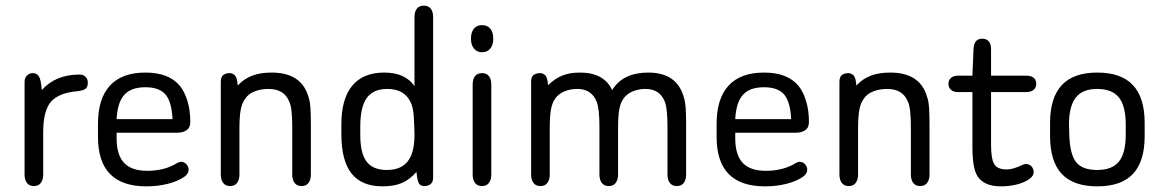

<svg xmlns="http://www.w3.org/2000/svg" viewBox="-20 -650 4118 680"><path d="M128 -331Q125 -369 117.5 -380Q110 -391 97 -391Q84 -391 75.5 -382.5Q67 -374 67 -360V-32Q67 -13 75.5 -2Q84 9 100 9Q116 9 124.5 -2Q133 -13 133 -32V-182Q133 -257 160 -289Q187 -321 254 -327Q272 -329 281.5 -334.5Q291 -340 291 -357Q291 -370 283 -378Q275 -386 262 -386Q177 -386 128 -331Z M393 -180H608Q628 -180 641 -189Q654 -198 654 -218Q654 -259 644 -292Q634 -325 617 -346Q578 -393 495 -393Q412 -393 369.5 -347Q327 -301 327 -212V-165Q327 -77 370 -33.5Q413 10 498 10Q539 10 574.5 1Q610 -8 633 -24Q641 -30 644.5 -36Q648 -42 648 -49Q648 -60 640 -68.5Q632 -77 621 -77Q616 -77 608 -73Q586 -59 559 -52Q532 -45 502 -45Q446 -45 419.5 -73Q393 -101 393 -161ZM591 -228H393Q396 -287 420 -314Q444 -341 495 -341Q544 -341 566 -315.5Q588 -290 591 -228Z M822 -347Q820 -375 812 -383Q804 -391 794 -391Q780 -391 771 -384.5Q762 -378 762 -360V-32Q762 -13 770.5 -2Q779 9 795 9Q811 9 819.5 -2Q828 -13 828 -32V-195Q828 -237 832.5 -261Q837 -285 848 -300Q859 -317 881 -326Q903 -335 931 -335Q986 -335 1004 -291Q1010 -279 1012.5 -256Q1015 -233 1015 -201V-32Q1015 -13 1023.5 -2Q1032 9 1048 9Q1064 9 1072.5 -2Q1081 -13 1081 -32V-207Q1081 -242 1079.5 -266.5Q1078 -291 1073 -305Q1049 -393 942 -393Q902 -393 873 -382Q844 -371 822 -347Z M1448 -345Q1415 -393 1341 -393Q1266 -393 1227.5 -346.5Q1189 -300 1189 -209V-175Q1189 -81 1225 -35.5Q1261 10 1335 10Q1376 10 1403.5 -2Q1431 -14 1455 -41Q1458 -9 1464 0Q1470 9 1482 9Q1496 9 1505 2Q1514 -5 1514 -21V-589Q1514 -609 1505.5 -619.5Q1497 -630 1481 -630Q1465 -630 1456.5 -619.5Q1448 -609 1448 -589ZM1447 -209 1448 -173Q1448 -109 1424 -78.5Q1400 -48 1350 -48Q1301 -48 1278.5 -77.5Q1256 -107 1256 -172V-203Q1256 -271 1279 -303Q1302 -335 1351 -335Q1405 -335 1428 -299Q1438 -284 1442 -264.5Q1446 -245 1447 -209Z M1687 -561Q1669 -561 1658.5 -548.5Q1648 -536 1648 -513Q1648 -491 1658.5 -478Q1669 -465 1687 -465Q1706 -465 1716.5 -478Q1727 -491 1727 -513Q1727 -536 1716.5 -548.5Q1706 -561 1687 -561ZM1654 -32Q1654 -13 1662.5 -2Q1671 9 1687 9Q1703 9 1711.5 -2Q1720 -13 1720 -32V-351Q1720 -370 1711.5 -380.5Q1703 -391 1687 -391Q1671 -391 1662.5 -380.5Q1654 -370 1654 -351Z M1921 -348Q1919 -376 1911 -383.5Q1903 -391 1893 -391Q1879 -391 1870 -384.5Q1861 -378 1861 -360V-32Q1861 -13 1869.5 -2Q1878 9 1894 9Q1910 9 1918.5 -2Q1927 -13 1927 -32V-195Q1927 -236 1931 -260Q1935 -284 1945 -299Q1956 -316 1977 -325.5Q1998 -335 2025 -335Q2075 -335 2093 -290Q2098 -278 2100.5 -255.5Q2103 -233 2103 -201V-32Q2103 -13 2111.5 -2Q2120 9 2136 9Q2152 9 2160.5 -2Q2169 -13 2169 -32V-198Q2169 -237 2173 -261Q2177 -285 2187 -299Q2198 -316 2219 -325.5Q2240 -335 2266 -335Q2292 -335 2309 -323.5Q2326 -312 2335 -289Q2344 -264 2344 -201V-32Q2344 -13 2352.5 -2Q2361 9 2377 9Q2393 9 2401.5 -2Q2410 -13 2410 -32V-207Q2410 -243 2408.5 -266Q2407 -289 2402 -305Q2378 -393 2276 -393Q2232 -393 2200 -378Q2168 -363 2148 -331Q2119 -393 2034 -393Q1997 -393 1970.5 -382Q1944 -371 1921 -348Z M2584 -180H2799Q2819 -180 2832 -189Q2845 -198 2845 -218Q2845 -259 2835 -292Q2825 -325 2808 -346Q2769 -393 2686 -393Q2603 -393 2560.5 -347Q2518 -301 2518 -212V-165Q2518 -77 2561 -33.5Q2604 10 2689 10Q2730 10 2765.5 1Q2801 -8 2824 -24Q2832 -30 2835.5 -36Q2839 -42 2839 -49Q2839 -60 2831 -68.5Q2823 -77 2812 -77Q2807 -77 2799 -73Q2777 -59 2750 -52Q2723 -45 2693 -45Q2637 -45 2610.5 -73Q2584 -101 2584 -161ZM2782 -228H2584Q2587 -287 2611 -314Q2635 -341 2686 -341Q2735 -341 2757 -315.5Q2779 -290 2782 -228Z M3013 -347Q3011 -375 3003 -383Q2995 -391 2985 -391Q2971 -391 2962 -384.5Q2953 -378 2953 -360V-32Q2953 -13 2961.5 -2Q2970 9 2986 9Q3002 9 3010.5 -2Q3019 -13 3019 -32V-195Q3019 -237 3023.5 -261Q3028 -285 3039 -300Q3050 -317 3072 -326Q3094 -335 3122 -335Q3177 -335 3195 -291Q3201 -279 3203.5 -256Q3206 -233 3206 -201V-32Q3206 -13 3214.5 -2Q3223 9 3239 9Q3255 9 3263.5 -2Q3272 -13 3272 -32V-207Q3272 -242 3270.5 -266.5Q3269 -291 3264 -305Q3240 -393 3133 -393Q3093 -393 3064 -382Q3035 -371 3013 -347Z M3424 -324V-132Q3424 -95 3428 -68.5Q3432 -42 3442 -26Q3465 10 3525 10Q3556 10 3582.5 3Q3609 -4 3625 -15.5Q3641 -27 3641 -40Q3641 -52 3633.5 -60.5Q3626 -69 3614 -69Q3612 -69 3610 -69Q3608 -69 3606 -68Q3587 -59 3572.5 -54.5Q3558 -50 3544 -50Q3513 -50 3501.5 -68.5Q3490 -87 3490 -136V-324H3615Q3632 -324 3641 -332Q3650 -340 3650 -353Q3650 -367 3641 -374.5Q3632 -382 3615 -382H3490V-476Q3490 -494 3482 -503.5Q3474 -513 3459 -513Q3430 -513 3428 -478L3424 -382H3371Q3357 -382 3348 -374Q3339 -366 3339 -353Q3339 -340 3348 -332Q3357 -324 3371 -324Z M3699 -215V-168Q3699 -78 3740.5 -34Q3782 10 3866 10Q3951 10 3992.5 -34Q4034 -78 4034 -168V-215Q4034 -304 3992.5 -348.5Q3951 -393 3866 -393Q3782 -393 3740.5 -348.5Q3699 -304 3699 -215ZM3967 -209V-173Q3967 -108 3943 -78Q3919 -48 3866 -48Q3813 -48 3791 -76Q3769 -104 3767 -174L3766 -209Q3766 -274 3790 -304.5Q3814 -335 3866 -335Q3919 -335 3943 -304.5Q3967 -274 3967 -209Z"/></svg>

Font: Beiruti
Style: Regular
Weight: 400
Version: Version 1.00